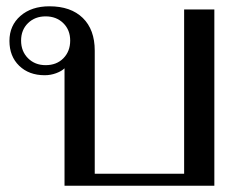

<svg xmlns="http://www.w3.org/2000/svg" viewBox="-20 -590 773 610"><path d="M185 -373Q176 -364 158.5 -357.5Q141 -351 122 -351Q72 -351 41 -381Q10 -411 10 -460Q10 -509 45 -539.5Q80 -570 137 -570Q205 -570 243 -533Q281 -496 281 -429V-38H565V-560H661V0H185ZM203 -461Q203 -495 181 -516.5Q159 -538 125 -538Q91 -538 69 -516.5Q47 -495 47 -461Q47 -427 69 -405Q91 -383 125 -383Q160 -383 181.5 -405Q203 -427 203 -461Z"/></svg>

Font: Fahkwang
Style: Regular
Weight: 400
Version: Version 1.000; ttfautohint (v1.6)